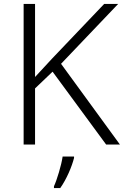

<svg xmlns="http://www.w3.org/2000/svg" viewBox="-20 -734 629 975"><path d="M589 0 290 -410 580 -714H509L245 -437C215 -405 186 -374 158 -343V-714H100V0H158V-285L247 -370L519 0ZM356 68V61H298C292 104 269 180 254 212V221H286C318 176 345 112 356 68Z"/></svg>

Font: Noto Sans Kannada Light
Style: Regular
Weight: 300
Designer: Jelle Bosma - Monotype Design Team
Foundry: Monotype Imaging Inc.
Version: Version 2.005